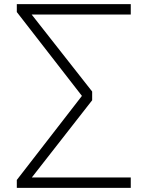

<svg xmlns="http://www.w3.org/2000/svg" viewBox="-20 -725 711 925"><path d="M61 180V142L384 -275V-251L61 -667V-705H610V-655H114L116 -676L424 -284V-242L113 156L111 130H610V180Z"/></svg>

Font: Nunito Sans 7pt SemiExpanded ExtraLight
Style: Regular
Weight: 250
Width: 6
Designer: Vernon Adams
Foundry: Vernon Adams
Version: Version 3.101;gftools[0.9.27]